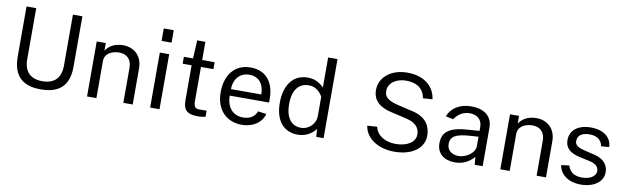

<svg xmlns="http://www.w3.org/2000/svg" viewBox="-45 -1255 5787 1777"><g transform="rotate(10 2848.0 -366.5)"><path d="M622 -247V-723H533V-244C533 -124 470 -67 359 -67C249 -67 188 -126 188 -244V-723H97V-258C97 -83 173 10 359 10C543 10 622 -82 622 -247Z M793 0H881V-348C881 -418 946 -452 1018 -452C1087 -452 1134 -409 1134 -331V0H1222V-339C1222 -460 1140 -525 1041 -525C958 -525 907 -489 878 -445V-517H793Z M1477 -743H1383V-626H1477ZM1474 -517H1386V0H1474Z M1901 -452V-517H1784V-688H1707L1698 -517H1612V-452H1696V-124C1696 -41 1725 3 1830 3C1867 3 1892 -1 1906 -6V-62H1835C1803 -62 1784 -74 1784 -130V-452Z M2092 -237H2462V-271C2462 -429 2382 -527 2239 -527C2090 -527 2004 -417 2004 -253C2004 -88 2105 10 2248 10C2347 10 2432 -41 2455 -128L2376 -139C2356 -87 2313 -59 2246 -59C2144 -59 2092 -138 2092 -237ZM2093 -298C2092 -377 2139 -459 2238 -459C2333 -459 2378 -390 2378 -298Z M2774 10C2869 10 2923 -48 2942 -74L2947 0H3016V-743H2928V-461C2883 -506 2834 -527 2775 -527C2637 -527 2560 -417 2560 -253C2560 -83 2643 10 2774 10ZM2792 -58C2710 -58 2647 -117 2647 -256C2647 -391 2706 -458 2797 -458C2851 -458 2895 -431 2928 -374V-189C2928 -124 2870 -58 2792 -58Z M3681 10C3855 10 3957 -77 3957 -186C3957 -265 3925 -357 3781 -389L3639 -422C3541 -446 3511 -478 3511 -531C3511 -614 3594 -657 3677 -657C3766 -657 3841 -622 3857 -523L3946 -529C3935 -635 3846 -732 3677 -732C3525 -732 3416 -646 3416 -522C3417 -425 3482 -370 3591 -346L3737 -312C3820 -293 3865 -251 3865 -184C3865 -110 3787 -63 3681 -63C3587 -63 3505 -106 3486 -190L3394 -184C3413 -56 3543 10 3681 10Z M4250 10C4324 10 4385 -20 4430 -74L4436 0H4511V-361C4511 -462 4444 -527 4312 -527C4206 -527 4126 -478 4095 -395L4167 -381C4203 -436 4252 -461 4308 -462C4381 -462 4426 -421 4426 -354V-317L4331 -310C4154 -300 4080 -254 4080 -139C4080 -45 4149 10 4250 10ZM4275 -54C4211 -54 4165 -89 4165 -148C4165 -225 4224 -248 4347 -257L4426 -262V-170C4425 -111 4346 -54 4275 -54Z M4677 0H4765V-348C4765 -418 4830 -452 4902 -452C4971 -452 5018 -409 5018 -331V0H5106V-339C5106 -460 5024 -525 4925 -525C4842 -525 4791 -489 4762 -445V-517H4677Z M5432 10C5556 10 5642 -52 5642 -142C5642 -196 5614 -258 5516 -283L5410 -309C5341 -325 5323 -350 5323 -379C5323 -444 5380 -462 5435 -462C5496 -462 5546 -438 5559 -372L5634 -378C5631 -461 5564 -527 5437 -527C5317 -527 5242 -469 5242 -374C5242 -305 5285 -261 5378 -240L5484 -217C5542 -203 5563 -174 5563 -139C5563 -86 5503 -56 5433 -56C5370 -56 5319 -80 5299 -146L5224 -136C5241 -43 5324 10 5432 10Z"/></g></svg>

Font: United Sans
Style: Regular
Weight: 400
Designer: Pablo Impallari, Rodrigo Fuenzalida (Modified by Dan O. Williams)
Version: Version 1.000;PS 001.000;hotconv 1.0.88;makeotf.lib2.5.64775